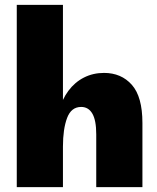

<svg xmlns="http://www.w3.org/2000/svg" viewBox="-20 -770 646 790"><path d="M49 -750H239V0H49ZM376 -217Q376 -275 360 -302.5Q344 -330 314 -330Q273 -330 256 -284.5Q239 -239 239 -167L223 -232L221 -310Q235 -361 261.5 -396.5Q288 -432 325.5 -451Q363 -470 408 -470Q479 -470 522.5 -421Q566 -372 566 -264V0H376Z"/></svg>

Font: Moderustic ExtraBold
Style: Regular
Weight: 800
Designer: Tural Alisoy
Foundry: TAFT Foundry
Version: Version 2.120